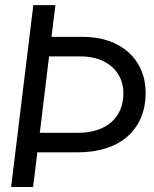

<svg xmlns="http://www.w3.org/2000/svg" viewBox="-20 -748 614 768"><path d="M24.4 0H112.3L129.4 -138.7H292C460.9 -138.7 562.5 -230 562.5 -377C562.5 -511.2 462.4 -600.6 312 -600.6H186L201.7 -727.5H113.3ZM139.2 -216.8 176.3 -522.5H301.8C404.8 -522.5 473.6 -463.4 473.6 -375C473.6 -277.8 405.8 -216.8 292 -216.8Z"/></svg>

Font: Guggenheim Sans Display
Style: Italic
Weight: 400
Italic angle: -7°
Designer: Modified by Tom Baber under direction of Pentagram Design 2023
Foundry: rsms
Version: Version 1.001;Glyphs 3.1.2 (3151)